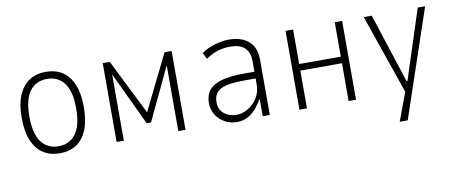

<svg xmlns="http://www.w3.org/2000/svg" viewBox="-62 -750 2795 1180"><g transform="rotate(-10 1335.5 -160.0)"><path d="M262 8Q201 8 158 -20Q115 -48 91 -105Q67 -162 67 -247Q67 -331 91 -387.5Q115 -444 158 -472Q201 -500 261 -500Q322 -500 365 -472Q408 -444 431.5 -387.5Q455 -331 455 -247Q455 -162 431.5 -105Q408 -48 365 -20Q322 8 262 8ZM260 -36Q330 -36 368.5 -88Q407 -140 407 -247Q407 -353 368.5 -404.5Q330 -456 261 -456Q192 -456 153.5 -404.5Q115 -353 115 -247Q115 -140 153.5 -88Q192 -36 260 -36Z M616 0V-492H660L832 -147L1002 -492H1046V0H1001V-415H1003L845 -81H818L660 -416H661V0Z M1369 8Q1323 8 1288.5 -12.5Q1254 -33 1235 -65.5Q1216 -98 1216 -134Q1216 -190 1245.5 -221.5Q1275 -253 1329.5 -265.5Q1384 -278 1460 -278H1535V-236H1462Q1411 -236 1373 -231.5Q1335 -227 1311 -215.5Q1287 -204 1275 -184Q1263 -164 1263 -134Q1263 -86 1295.5 -61Q1328 -36 1371 -36Q1408 -36 1444 -57.5Q1480 -79 1502.5 -115.5Q1525 -152 1525 -196V-344Q1525 -401 1494 -428.5Q1463 -456 1403 -456Q1367 -456 1328.5 -445Q1290 -434 1252 -407L1232 -446Q1257 -464 1286 -475.5Q1315 -487 1345 -493.5Q1375 -500 1404 -500Q1453 -500 1491 -483.5Q1529 -467 1550.5 -433Q1572 -399 1572 -345V0H1528V-105H1524Q1510 -78 1487.5 -51.5Q1465 -25 1435 -8.5Q1405 8 1369 8Z M1757 0V-492H1804V-277H2064V-492H2110V0H2064V-236H1804V0Z M2351 180 2426 -22V32L2245 -492H2295L2436 -58H2441L2582 -492H2628L2401 180Z"/></g></svg>

Font: Nunito Sans 7pt Condensed ExtraLight
Style: Regular
Weight: 250
Width: 3
Designer: Vernon Adams
Foundry: Vernon Adams
Version: Version 3.101;gftools[0.9.27]